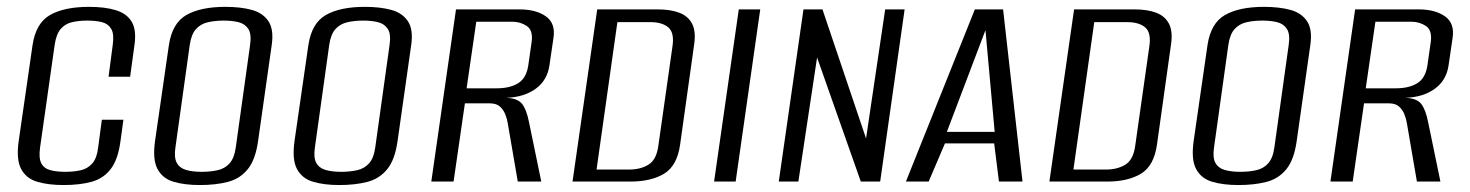

<svg xmlns="http://www.w3.org/2000/svg" viewBox="-20 -522 4225 552"><path d="M162.7 10Q118.7 10 87.1 0.6Q55.5 -8.7 40.8 -36.1Q26.2 -63.4 33.8 -117L73.5 -391.8Q82.9 -455.5 123.9 -478.9Q165 -502.3 236.1 -502.3Q281.5 -502.3 312.8 -492.8Q344.2 -483.3 358.6 -459.6Q372.9 -435.8 366.5 -391.8L354.1 -301.3H292.1L304.1 -392.7Q308.6 -423.8 299.9 -438.7Q291.1 -453.7 273.2 -458.3Q255.2 -462.8 231.3 -462.8Q206.3 -462.8 186.7 -458.1Q167 -453.4 154.3 -438.5Q141.6 -423.5 137.1 -392.7L95.2 -97.8Q90.9 -67.1 99 -52.1Q107.2 -37.1 125.5 -32.6Q143.8 -28 167.7 -28Q192.7 -28 212.3 -32.6Q232 -37.1 245.3 -52.1Q258.6 -67.1 262.2 -97.8L272.8 -177.8H334.8L326.5 -117.3Q319.7 -64.1 298.7 -36.5Q277.7 -8.9 243.6 0.6Q209.6 10 162.7 10Z M554.7 10Q510.7 10 479.1 0.6Q447.5 -8.7 432.8 -36.1Q418.2 -63.4 425.8 -117L465.5 -391.8Q474.9 -455.5 515.9 -478.9Q557 -502.3 628.1 -502.3Q671.9 -502.3 703.8 -493.6Q735.6 -485 751.7 -461.1Q767.8 -437.1 761.1 -391.8L722.1 -117.3Q714.5 -62.4 691.9 -35.1Q669.4 -7.7 634.5 1.1Q599.6 10 554.7 10ZM559.7 -28Q584.7 -28 605.4 -32.6Q626.2 -37.1 639.8 -52.1Q653.5 -67.1 657.8 -97.8L699 -392.7Q703.5 -423.8 694 -438.6Q684.5 -453.4 666.2 -458.1Q647.9 -462.8 623.3 -462.8Q598.6 -462.8 577.9 -458.1Q557.1 -453.4 543.6 -438.6Q530 -423.8 525.5 -392.7L484.3 -97.8Q480 -68.5 488.4 -53.5Q496.7 -38.6 515.4 -33.3Q534.1 -28 559.7 -28Z M955.7 10Q911.7 10 880.1 0.6Q848.5 -8.7 833.8 -36.1Q819.2 -63.4 826.8 -117L866.5 -391.8Q875.9 -455.5 916.9 -478.9Q958 -502.3 1029.1 -502.3Q1072.9 -502.3 1104.8 -493.6Q1136.6 -485 1152.7 -461.1Q1168.8 -437.1 1162.1 -391.8L1123.1 -117.3Q1115.5 -62.4 1092.9 -35.1Q1070.4 -7.7 1035.5 1.1Q1000.6 10 955.7 10ZM960.7 -28Q985.7 -28 1006.4 -32.6Q1027.2 -37.1 1040.8 -52.1Q1054.5 -67.1 1058.8 -97.8L1100 -392.7Q1104.5 -423.8 1095 -438.6Q1085.5 -453.4 1067.2 -458.1Q1048.9 -462.8 1024.3 -462.8Q999.6 -462.8 978.9 -458.1Q958.1 -453.4 944.6 -438.6Q931 -423.8 926.5 -392.7L885.3 -97.8Q881 -68.5 889.4 -53.5Q897.7 -38.6 916.4 -33.3Q935.1 -28 960.7 -28Z M1220 0 1291 -495H1473.3Q1521.2 -495 1549.4 -475Q1577.7 -455 1571.2 -412.8L1559.5 -333.2Q1553.1 -290.6 1519.8 -266.6Q1486.6 -242.6 1435.7 -240.8L1436.4 -240.7Q1469 -239.4 1481.6 -222.5Q1494.1 -205.7 1501 -170.3L1536.2 0H1468.6L1440.1 -166Q1438 -180 1432.7 -193.2Q1427.4 -206.5 1417.2 -215.7Q1407.1 -224.9 1387.7 -224.9H1316.6L1284 0ZM1321.5 -268.1H1407.7Q1446.5 -268.1 1470.2 -283.1Q1494 -298.2 1499.1 -336L1508.5 -401.9Q1512.9 -434.8 1494.6 -447.2Q1476.2 -459.6 1452.1 -459.6H1349.3Z M1626 0 1697 -495H1870.6Q1907.9 -495 1933.1 -485.4Q1958.2 -475.8 1969.6 -454.1Q1981.1 -432.4 1975.9 -395.8L1935.5 -107.6Q1927.1 -45.6 1889.6 -22.8Q1852.2 0 1792.3 0ZM1695.1 -34.6H1789.5Q1821.5 -34.6 1844.5 -48.7Q1867.6 -62.8 1872.9 -104L1913.3 -388.3Q1919.3 -427.8 1901.6 -443.1Q1883.8 -458.4 1849.5 -458.4H1755Z M2033 0 2104 -495H2165.7L2095 0Z M2219 0 2290 -495H2344.6L2469.9 -123.9L2524.9 -495H2580.8L2510.5 0H2454.8L2329.1 -356.7L2275.3 0Z M2584.5 0 2782.7 -495H2863.9L2919.7 0H2852L2838.2 -109.8H2696.8L2649.9 0ZM2702.2 -142.8H2839.7L2813.2 -435.3Z M2997 0 3068 -495H3241.6Q3278.9 -495 3304.1 -485.4Q3329.2 -475.8 3340.6 -454.1Q3352.1 -432.4 3346.9 -395.8L3306.5 -107.6Q3298.1 -45.6 3260.6 -22.8Q3223.2 0 3163.3 0ZM3066.1 -34.6H3160.5Q3192.5 -34.6 3215.5 -48.7Q3238.6 -62.8 3243.9 -104L3284.3 -388.3Q3290.3 -427.8 3272.6 -443.1Q3254.8 -458.4 3220.5 -458.4H3126Z M3540.7 10Q3496.7 10 3465.1 0.6Q3433.5 -8.7 3418.8 -36.1Q3404.2 -63.4 3411.8 -117L3451.5 -391.8Q3460.9 -455.5 3501.9 -478.9Q3543 -502.3 3614.1 -502.3Q3657.9 -502.3 3689.8 -493.6Q3721.6 -485 3737.7 -461.1Q3753.8 -437.1 3747.1 -391.8L3708.1 -117.3Q3700.5 -62.4 3677.9 -35.1Q3655.4 -7.7 3620.5 1.1Q3585.6 10 3540.7 10ZM3545.7 -28Q3570.7 -28 3591.4 -32.6Q3612.2 -37.1 3625.8 -52.1Q3639.5 -67.1 3643.8 -97.8L3685 -392.7Q3689.5 -423.8 3680 -438.6Q3670.5 -453.4 3652.2 -458.1Q3633.9 -462.8 3609.3 -462.8Q3584.6 -462.8 3563.9 -458.1Q3543.1 -453.4 3529.6 -438.6Q3516 -423.8 3511.5 -392.7L3470.3 -97.8Q3466 -68.5 3474.4 -53.5Q3482.7 -38.6 3501.4 -33.3Q3520.1 -28 3545.7 -28Z M3805 0 3876 -495H4058.3Q4106.2 -495 4134.4 -475Q4162.7 -455 4156.2 -412.8L4144.5 -333.2Q4138.1 -290.6 4104.8 -266.6Q4071.6 -242.6 4020.7 -240.8L4021.4 -240.7Q4054 -239.4 4066.6 -222.5Q4079.1 -205.7 4086 -170.3L4121.2 0H4053.6L4025.1 -166Q4023 -180 4017.7 -193.2Q4012.4 -206.5 4002.2 -215.7Q3992.1 -224.9 3972.7 -224.9H3901.6L3869 0ZM3906.5 -268.1H3992.7Q4031.5 -268.1 4055.2 -283.1Q4079 -298.2 4084.1 -336L4093.5 -401.9Q4097.9 -434.8 4079.6 -447.2Q4061.2 -459.6 4037.1 -459.6H3934.3Z"/></svg>

Font: Alumni Sans SC Thin
Style: Italic
Weight: 100
Italic angle: -8°
Designer: Robert E. Leuschke
Foundry: Robert E. Leuschke
Version: Version 1.016